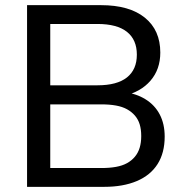

<svg xmlns="http://www.w3.org/2000/svg" viewBox="-20 -725 719 745"><path d="M85 0V-705H372Q482 -705 542 -656.5Q602 -608 602 -521Q602 -456 564 -412Q526 -368 460 -353V-368Q509 -362 545 -339.5Q581 -317 600 -280.5Q619 -244 619 -195Q619 -132 591.5 -88.5Q564 -45 511 -22.5Q458 0 384 0ZM175 -73H374Q405 -73 430 -77.5Q455 -82 473 -92Q491 -102 503.5 -117Q516 -132 522 -152Q528 -172 528 -197Q528 -223 522 -242.5Q516 -262 503.5 -276.5Q491 -291 473 -301Q455 -311 430 -315.5Q405 -320 374 -320H175ZM175 -394H358Q434 -394 472.5 -424.5Q511 -455 511 -513Q511 -571 472.5 -601.5Q434 -632 358 -632H175Z"/></svg>

Font: Nunito Sans 12pt ExtraLight 12pt Medium
Style: Regular
Weight: 500
Version: Version 3.101;gftools[0.9.27]